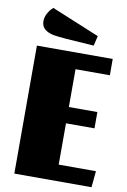

<svg xmlns="http://www.w3.org/2000/svg" viewBox="-95 -919 645 975"><g transform="rotate(10 228.0 -431.5)"><path d="M264 -381H411V-297H264V-84H456L448 0H50V-660H441V-576H264ZM61 -789Q61 -809 72 -829Q83 -849 99 -863L346 -761L334 -710L188 -720Q148 -723 123 -727.5Q98 -732 79.5 -746.5Q61 -761 61 -789Z"/></g></svg>

Font: Sansita ExtraBold
Style: Regular
Weight: 800
Designer: Pablo Cosgaya
Foundry: Omnibus-Type
Version: Version 1.006